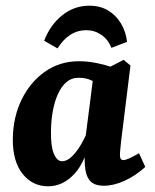

<svg xmlns="http://www.w3.org/2000/svg" viewBox="-20 -645 543 674"><path d="M149 9Q94 9 59 -35Q24 -79 25 -159Q26 -234 56 -295.5Q86 -357 138 -393.5Q190 -430 257 -430Q289 -430 320 -423.5Q351 -417 374 -409L338 -340Q319 -354 300.5 -363Q282 -372 256 -372Q231 -372 213 -356.5Q195 -341 183 -314Q171 -287 165 -253Q159 -219 159 -182Q158 -132 169 -105.5Q180 -79 198 -79Q211 -79 224.5 -89Q238 -99 253 -120Q268 -141 282 -172L297 -165Q282 -79 241.5 -35Q201 9 149 9ZM345 7Q310 7 295 -11.5Q280 -30 278 -65Q277 -78 277 -100Q277 -122 277 -137L308 -380L414 -435L438 -415L405 -148Q404 -136 402.5 -122.5Q401 -109 401 -101Q401 -83 413 -83Q420 -83 432.5 -88.5Q445 -94 468 -107L490 -59Q456 -28 417.5 -10.5Q379 7 345 7ZM182 -475 135 -502Q156 -557 198 -591Q240 -625 294 -625Q331 -625 359 -608.5Q387 -592 404.5 -563Q422 -534 426 -498L371 -477Q360 -506 336 -522.5Q312 -539 283 -539Q252 -539 226.5 -522.5Q201 -506 182 -475Z"/></svg>

Font: Rasa
Style: Bold Italic
Weight: 700
Italic angle: -7.10001°
Designer: Anna Giedrys (Yrsa+Rasa design), David Brezina (Yrsa art-direction, Rasa art-direction, design)
Foundry: Rosetta Type Foundry
Version: Version 2.004